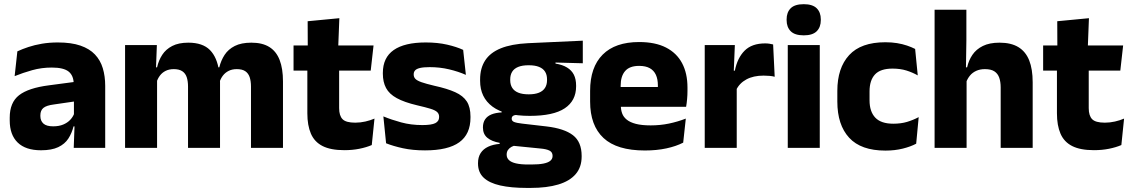

<svg xmlns="http://www.w3.org/2000/svg" viewBox="-20 -707 5408 918"><path d="M332.5 0 337 -123 333.5 -130.5V-284L332.5 -304Q332.5 -345 308.5 -364.5Q284.5 -384 228 -384Q178.5 -384 134 -371.5Q89.5 -359 50 -343L63 -461.5Q86.5 -472.5 115.8 -482.2Q145 -492 180.5 -498Q216 -504 256.5 -504Q321 -504 364.5 -489Q408 -474 434 -446.5Q460 -419 471.5 -380.8Q483 -342.5 483 -296.5V0ZM176 11.5Q102.5 11.5 64.5 -25.5Q26.5 -62.5 26.5 -131V-144.5Q26.5 -217 71.2 -251.8Q116 -286.5 213.5 -299L345.5 -316.5L354.5 -224.5L237.5 -207.5Q202 -203 187.5 -191Q173 -179 173 -155.5V-152Q173 -129.5 187.5 -116.2Q202 -103 234 -103Q262 -103 282.2 -111.5Q302.5 -120 315.5 -133.8Q328.5 -147.5 335 -164.5L356.5 -102.5H331.5Q323.5 -70.5 306.8 -44.5Q290 -18.5 258.5 -3.5Q227 11.5 176 11.5Z M1180 0V-293Q1180 -319 1173.8 -337.8Q1167.5 -356.5 1152.8 -366.5Q1138 -376.5 1112 -376.5Q1090 -376.5 1073.5 -368.2Q1057 -360 1046 -345.8Q1035 -331.5 1029.5 -313.5L1015 -385H1028.5Q1036.5 -418 1054 -444.8Q1071.5 -471.5 1102.5 -487.2Q1133.5 -503 1182 -503Q1234.5 -503 1267.8 -482.2Q1301 -461.5 1317 -420.2Q1333 -379 1333 -317.5V0ZM578 0V-491.5H730L725 -359L731 -354V0ZM879 0V-293Q879 -319 872.8 -337.8Q866.5 -356.5 851.5 -366.5Q836.5 -376.5 811 -376.5Q788.5 -376.5 772 -368.2Q755.5 -360 744.8 -345.8Q734 -331.5 728.5 -313.5L705 -385H731Q738.5 -418.5 755.8 -445Q773 -471.5 803.5 -487.2Q834 -503 880.5 -503Q949 -503 983.8 -467.8Q1018.5 -432.5 1027.5 -365.5Q1029 -355.5 1030.5 -341Q1032 -326.5 1032 -315V0Z M1626.5 11Q1561 11 1522.2 -8.8Q1483.5 -28.5 1466.5 -68Q1449.5 -107.5 1449.5 -165.5V-440H1601.5V-190Q1601.5 -154 1617.8 -137.2Q1634 -120.5 1678.5 -120.5Q1703 -120.5 1727 -126Q1751 -131.5 1770.5 -140L1757.5 -13.5Q1732 -2.5 1698.8 4.2Q1665.5 11 1626.5 11ZM1383.5 -369.5V-489.5H1766L1752.5 -369.5ZM1451.5 -478.5 1451 -605.5 1602.5 -620 1597 -478.5Z M2012 12Q1953.5 12 1906.5 1.8Q1859.5 -8.5 1826 -22L1813 -150.5Q1851.5 -134.5 1898.2 -121.8Q1945 -109 1999.5 -109Q2043 -109 2061.2 -118.2Q2079.5 -127.5 2079.5 -147V-149Q2079.5 -162.5 2070.2 -171.2Q2061 -180 2038.2 -187Q2015.5 -194 1974.5 -203.5Q1913 -218 1877 -237.8Q1841 -257.5 1825.8 -286.2Q1810.5 -315 1810.5 -354.5V-358.5Q1810.5 -431.5 1862.5 -467.8Q1914.5 -504 2015.5 -504Q2072.5 -504 2118 -493.5Q2163.5 -483 2194.5 -468.5L2207.5 -349Q2171.5 -365 2127.2 -375.5Q2083 -386 2034.5 -386Q2005 -386 1988.2 -382Q1971.5 -378 1964.8 -370.5Q1958 -363 1958 -352V-350.5Q1958 -338.5 1966 -330Q1974 -321.5 1995.2 -314Q2016.5 -306.5 2056.5 -297Q2118.5 -283.5 2156.5 -266.2Q2194.5 -249 2212 -221.8Q2229.5 -194.5 2229.5 -149.5V-145Q2229.5 -65.5 2176 -26.8Q2122.5 12 2012 12Z M2513 -153Q2394.5 -153 2335 -197Q2275.5 -241 2275.5 -320.5V-327Q2275.5 -381 2299.8 -418.2Q2324 -455.5 2374.5 -476Q2425 -496.5 2504 -500.5L2766.5 -512.5V-404.5L2636 -408V-403Q2669.5 -397.5 2691.2 -384.2Q2713 -371 2723.8 -349.8Q2734.5 -328.5 2734.5 -297.5V-294Q2734.5 -225.5 2680.2 -189.2Q2626 -153 2513 -153ZM2505.5 79.5H2520.5Q2556.5 79.5 2578.8 75Q2601 70.5 2611.5 61.5Q2622 52.5 2622 39V38Q2622 20.5 2607.2 13Q2592.5 5.5 2563 3L2418 -11.5L2451.5 -13.5Q2436.5 -11 2425.8 -5Q2415 1 2408.8 10Q2402.5 19 2402.5 32V33Q2402.5 48 2413.5 58.5Q2424.5 69 2447.2 74.2Q2470 79.5 2505.5 79.5ZM2498 191.5Q2424 191.5 2371.8 179.8Q2319.5 168 2292.5 142.5Q2265.5 117 2265.5 75V73Q2265.5 44.5 2278 25Q2290.5 5.5 2314 -5.5Q2337.5 -16.5 2369 -19V-24Q2330.5 -31 2309.8 -48.5Q2289 -66 2289 -97.5V-98Q2289 -120.5 2299.2 -136Q2309.5 -151.5 2329.5 -159.8Q2349.5 -168 2378.5 -169.5V-186L2491.5 -157.5L2458.5 -158Q2441 -158 2433.8 -153.5Q2426.5 -149 2426.5 -140V-139.5Q2426.5 -128.5 2438.2 -123.8Q2450 -119 2476.5 -116L2593 -102.5Q2678 -92.5 2719.5 -60.5Q2761 -28.5 2761 38.5V41.5Q2761 92.5 2732.2 125.8Q2703.5 159 2649.2 175.2Q2595 191.5 2517 191.5ZM2508 -256Q2537.5 -256 2556.8 -263.8Q2576 -271.5 2585.8 -286.8Q2595.5 -302 2595.5 -323.5V-328Q2595.5 -349.5 2586 -364.5Q2576.5 -379.5 2557.2 -387.2Q2538 -395 2508 -395H2507.5Q2477 -395 2457.5 -387Q2438 -379 2428.8 -364Q2419.5 -349 2419.5 -327.5V-323.5Q2419.5 -302 2429.2 -286.8Q2439 -271.5 2458.5 -263.8Q2478 -256 2508 -256Z M3063.5 12.5Q2929.5 12.5 2865.5 -47.2Q2801.5 -107 2801.5 -221.5V-272.5Q2801.5 -385.5 2861.5 -445.8Q2921.5 -506 3036 -506Q3113 -506 3164.2 -479.8Q3215.5 -453.5 3241.2 -405Q3267 -356.5 3267 -288.5V-272Q3267 -253 3265.2 -233.2Q3263.5 -213.5 3260.5 -196.5H3122.5Q3124.5 -225.5 3125 -251.2Q3125.5 -277 3125.5 -298Q3125.5 -328.5 3116 -349.2Q3106.5 -370 3086.8 -381Q3067 -392 3036 -392Q2990 -392 2968.8 -367.2Q2947.5 -342.5 2947.5 -297V-252L2948.5 -235.5V-200.5Q2948.5 -181.5 2954.8 -164.5Q2961 -147.5 2976.8 -134.8Q2992.5 -122 3020.2 -114.8Q3048 -107.5 3091 -107.5Q3136.5 -107.5 3178.5 -116.2Q3220.5 -125 3259 -140L3246.5 -25Q3212.5 -7.5 3166 2.5Q3119.5 12.5 3063.5 12.5ZM2882.5 -196.5V-291H3229.5V-196.5Z M3499.5 -276 3457.5 -369H3493.5Q3505.5 -430 3540.2 -464.8Q3575 -499.5 3638.5 -499.5Q3649.5 -499.5 3658.8 -498Q3668 -496.5 3676.5 -494.5L3684 -340Q3673.5 -343 3659.5 -344.2Q3645.5 -345.5 3631 -345.5Q3582 -345.5 3548.5 -327.2Q3515 -309 3499.5 -276ZM3349.5 0V-491.5H3493.5L3487 -334.5L3502.5 -332.5V0Z M3746.5 0V-491.5H3899.5V0ZM3823 -538Q3780 -538 3760.5 -557.8Q3741 -577.5 3741 -611V-614.5Q3741 -648 3760.5 -667.5Q3780 -687 3823 -687Q3865 -687 3884.8 -667.5Q3904.5 -648 3904.5 -614.5V-611Q3904.5 -577 3884.8 -557.5Q3865 -538 3823 -538Z M4213.5 13Q4096.5 13 4040 -48.5Q3983.5 -110 3983.5 -221.5V-272.5Q3983.5 -382 4040 -443.5Q4096.5 -505 4213 -505Q4243 -505 4269 -500.8Q4295 -496.5 4317 -489Q4339 -481.5 4355.5 -473L4368 -346.5Q4343.5 -360.5 4314 -369.8Q4284.5 -379 4247.5 -379Q4189.5 -379 4163.5 -351Q4137.5 -323 4137.5 -270V-227.5Q4137.5 -173.5 4165 -144.5Q4192.5 -115.5 4251 -115.5Q4287.5 -115.5 4316.8 -124.2Q4346 -133 4372.5 -147L4360.5 -20Q4334.5 -6 4296.5 3.5Q4258.5 13 4213.5 13Z M4764.5 0V-289Q4764.5 -316 4757.5 -335.8Q4750.5 -355.5 4734.2 -366Q4718 -376.5 4689 -376.5Q4665.5 -376.5 4647.5 -368.2Q4629.5 -360 4617.8 -345.8Q4606 -331.5 4599.5 -313.5L4568.5 -385H4604Q4611.5 -418.5 4629.5 -445Q4647.5 -471.5 4679.2 -487.2Q4711 -503 4759 -503Q4814 -503 4849 -481.8Q4884 -460.5 4900.8 -418.5Q4917.5 -376.5 4917.5 -313.5V0ZM4448.5 0V-660.5H4600.5V-513.5L4598 -351.5L4601.5 -339.5V0Z M5210.5 11Q5145 11 5106.2 -8.8Q5067.5 -28.5 5050.5 -68Q5033.5 -107.5 5033.5 -165.5V-440H5185.5V-190Q5185.5 -154 5201.8 -137.2Q5218 -120.5 5262.5 -120.5Q5287 -120.5 5311 -126Q5335 -131.5 5354.5 -140L5341.5 -13.5Q5316 -2.5 5282.8 4.2Q5249.5 11 5210.5 11ZM4967.5 -369.5V-489.5H5350L5336.5 -369.5ZM5035.5 -478.5 5035 -605.5 5186.5 -620 5181 -478.5Z"/></svg>

Font: Anek Gujarati Medium
Style: Bold
Weight: 700
Version: Version 1.003